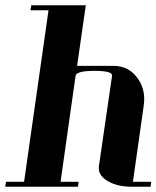

<svg xmlns="http://www.w3.org/2000/svg" viewBox="-20 -712 596 732"><path d="M0 0 2.9 -19H71.8L165 -672.9H96.2L99.1 -691.9H307.1L273.9 -460.9H412.1Q469.7 -460.9 502.9 -416Q529.8 -380.4 529.8 -334Q529.8 -325.7 527.8 -308.1L486.8 -19H556.2L554.2 0H483.9Q426.3 0 390.1 -22Q356.9 -42 356.9 -69.8V-77.1L407.2 -422.9Q410.2 -441.9 339.8 -441.9Q271 -441.9 268.1 -422.9L210.9 -19H279.8L276.9 0Z"/></svg>

Font: Hjet
Style: Italic
Weight: 400
Designer: T. Christopher White
Version: Version 1.2